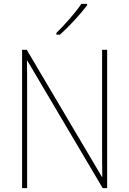

<svg xmlns="http://www.w3.org/2000/svg" viewBox="-20 -971 667 991"><path d="M430 -944V-951H400C369 -905 316 -845 271 -801V-792H289C337 -834 395 -898 430 -944ZM533 0V-714H507V-200C507 -160 507 -107 508 -58H506L118 -714H94V0H120V-519C120 -573 120 -612 119 -658H121L510 0Z"/></svg>

Font: Noto Sans Thai Looped SemiCondensed Thin
Style: Regular
Weight: 100
Width: 4
Designer: Sasikarn Vongin, Ben Mitchell
Foundry: The Fontpad Ltd
Version: Version 1.001